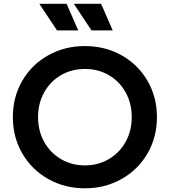

<svg xmlns="http://www.w3.org/2000/svg" viewBox="-20 -1006 918 1038"><path d="M49.5 -373Q49.5 -481.5 100.5 -569.4Q151.5 -657.2 240.8 -707.1Q330 -757 439 -757Q548 -757 637.1 -707.1Q726.2 -657.2 777.4 -569.2Q828.5 -481.2 828.5 -373Q828.5 -264.5 777.5 -176.5Q726.5 -88.5 637.2 -38.2Q548 12 439 12Q330 12 240.8 -38.2Q151.5 -88.5 100.5 -176.5Q49.5 -264.5 49.5 -373ZM692.2 -373Q692.2 -447.2 659.2 -506.6Q626.2 -566 568.6 -599.6Q511 -633.2 439 -633.2Q367 -633.2 309.4 -599.6Q251.8 -566 218.8 -506.6Q185.8 -447.2 185.8 -373Q185.8 -298.5 218.8 -239.1Q251.8 -179.8 309.8 -145.8Q367.8 -111.8 439 -111.8Q510.2 -111.8 568.2 -145.8Q626.2 -179.8 659.2 -239.1Q692.2 -298.5 692.2 -373ZM379.2 -985.5H526.5L589.5 -841.5H474.8ZM192.8 -985.5H340L403 -841.5H288.2Z"/></svg>

Font: Trafiko Sans Variable
Style: Regular
Weight: 400
Designer: Gumpita Rahayu / Trafiko
Foundry: Tokotype / Trafiko
Version: Version 0.001;FEAKit 1.0